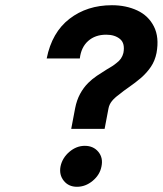

<svg xmlns="http://www.w3.org/2000/svg" viewBox="-20 -710 624 736"><path d="M318 -392Q333 -407 351.5 -419.5Q370 -432 388 -443Q413 -457 426 -468Q437 -476 443.5 -485.5Q450 -495 453 -507Q460 -544 440 -560.5Q420 -577 387 -577Q345 -577 318 -553Q291 -529 286 -486H159Q179 -586 246.5 -638Q314 -690 409 -690Q463 -690 506 -670Q549 -650 570 -608.5Q591 -567 580 -507Q574 -477 558.5 -454Q543 -431 520 -411Q499 -393 473 -375Q454 -362 437 -348Q419 -335 409 -322.5Q399 -310 396 -295L381 -216H253L268 -295Q274 -326 287 -350Q300 -374 318 -392ZM212 -72Q219 -105 246 -128Q273 -151 305 -151Q338 -151 357 -128Q376 -105 369 -72Q363 -40 335.5 -17Q308 6 275 6Q243 6 224.5 -17Q206 -40 212 -72Z"/></svg>

Font: Teachers[wght] Italic
Style: Regular
Weight: 400
Designer: Alfredo Marco Pradil & Chank Diesel
Version: Version 1.000;Glyphs 3.1.2 (3151)